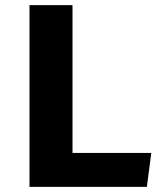

<svg xmlns="http://www.w3.org/2000/svg" viewBox="-20 -731 655 751"><path d="M95.4 0V-710.8H263.6V-132.8H571.8L554.4 0Z"/></svg>

Font: FiraCode Nerd Font
Style: Bold
Weight: 700
Designer: Carrois Corporate, Edenspiekermann AG, Nikita Prokopov
Foundry: Carrois Corporate, Edenspiekermann AG, Nikita Prokopov
Version: Version 6.002;Nerd Fonts 2.1.0